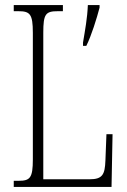

<svg xmlns="http://www.w3.org/2000/svg" viewBox="-20 -734 499 754"><path d="M34 0H418L422 -207H398L394 -104C392 -49 383 -30 332 -30H150V-606C150 -679 159 -690 207 -690H227V-714H34V-690H52C98 -690 109 -679 109 -605V-108C109 -35 98 -24 53 -24H34ZM306 -567V-554H319C339 -594 360 -662 371 -704V-714H325C323 -663 314 -615 306 -567Z"/></svg>

Font: Noto Serif Sinhala ExtraCondensed ExtraLight
Style: Regular
Weight: 200
Width: 2
Designer: Jelle Bosma - Monotype Design Team
Foundry: Monotype Imaging Inc.
Version: Version 2.007